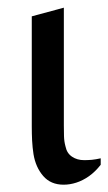

<svg xmlns="http://www.w3.org/2000/svg" viewBox="-20 -479 288 510"><path d="M148.9 11.6Q114.7 11.6 94.7 -11.6Q74.7 -34.8 69 -69.4Q66.3 -86.9 65.3 -105.4Q64.4 -124 64.4 -143V-435.6L149.6 -458.6V-145.4Q149.6 -131.3 150 -117Q150.4 -102.8 154 -90Q157.6 -71.9 171.3 -62.8Q184.9 -53.6 203.7 -53.6Q213.5 -53.6 223.9 -54.5Q234.3 -55.5 247.5 -58.5V-41.3Q233 -22.8 216.4 -11Q199.7 0.7 182.7 6.1Q165.8 11.6 148.9 11.6Z"/></svg>

Font: Ancizar Serif Light
Style: Regular
Weight: 300
Designer: Cesar Puertas, Viviana Monsalve, Julian Moncada, Julian Prieto, Jose Castro, Felipe Aragon, Mariel Hernandez, Sara Alarc
Version: Version 8.100